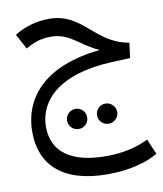

<svg xmlns="http://www.w3.org/2000/svg" viewBox="-90 -537 829 976"><g transform="rotate(-10 324.0 -49.0)"><path d="M387 366C501 366 591 341 648 306L614 227C560 255 485 274 396 274C215 274 119 204 119 74C119 -53 223 -180 507 -192L601 -196L611 -274C436 -302 404 -464 229 -464C163 -464 103 -446 50 -413L92 -335C127 -356 167 -373 222 -373C320 -373 355 -309 456 -263C174 -235 46 -93 46 89C46 255 152 366 387 366ZM385 62C385 91 408 114 437 114C465 114 489 91 489 62C489 33 465 10 437 10C408 10 385 33 385 62ZM230 62C230 91 254 114 282 114C311 114 334 91 334 62C334 33 311 10 282 10C254 10 230 33 230 62Z"/></g></svg>

Font: FiraGO Unicode
Style: Regular
Weight: 400
Designer: bBox Type
Foundry: bBox Type GmbH
Version: Version 1.001;PS 001.001;hotconv 1.0.88;makeotf.lib2.5.64775